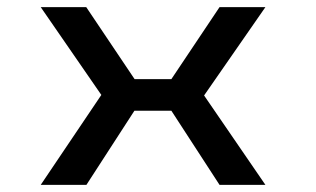

<svg xmlns="http://www.w3.org/2000/svg" viewBox="-20 -520 890 540"><path d="M726.5 -500 554 -251.5 726.5 0H597.5L462 -208.5H358L223 0H94.5L265 -253L94.5 -500H222.5L358.5 -297.5H462L597.5 -500Z"/></svg>

Font: League Mono Wide Medium
Style: Regular
Weight: 500
Width: 8
Designer: Tyler Finck
Foundry: The League of Moveable Type / Tyler Finck
Version: Version 2.210